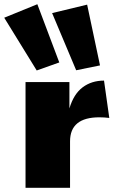

<svg xmlns="http://www.w3.org/2000/svg" viewBox="-71 -890 538 910"><path d="M50 0V-501H258V-376Q278 -444 320.5 -476Q363 -508 422 -508L447 -331Q423 -334 400 -334Q261 -334 261 -220V0ZM103 -556 -51 -806 106 -870 210 -594ZM290 -557 176 -828 342 -868 403 -580Z"/></svg>

Font: Paytone One
Style: Regular
Weight: 400
Designer: Vernon Adams
Foundry: Vernon Adams
Version: Version 1.002; ttfautohint (v1.8.4.7-5d5b);gftools[0.9.23]